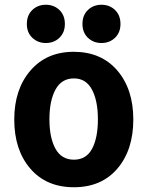

<svg xmlns="http://www.w3.org/2000/svg" viewBox="-20 -768 621 808"><path d="M40 -265Q40 -392 108 -471Q176 -550 290 -550Q406 -550 473.5 -471.5Q541 -393 541 -265Q541 -137 474 -58.5Q407 20 291 20Q175 20 107.5 -58.5Q40 -137 40 -265ZM291 -438Q239 -438 213.5 -391Q188 -344 188 -266Q188 -188 213.5 -142Q239 -96 291 -96Q343 -96 367.5 -142Q392 -188 392 -266Q392 -344 367 -391Q342 -438 291 -438ZM253 -667Q253 -631 230 -609Q207 -587 173 -587Q139 -587 116 -609Q93 -631 93 -667Q93 -704 116 -726Q139 -748 173 -748Q207 -748 230 -726Q253 -704 253 -667ZM487 -667Q487 -631 464 -609Q441 -587 407 -587Q373 -587 350 -609Q327 -631 327 -667Q327 -704 350 -726Q373 -748 407 -748Q441 -748 464 -726Q487 -704 487 -667Z"/></svg>

Font: Repo
Style: Bold
Weight: 700
Designer: Stefan Peev
Foundry: Context Ltd
Version: Version 001.000